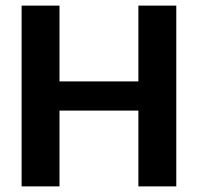

<svg xmlns="http://www.w3.org/2000/svg" viewBox="-20 -664 705 684"><path d="M57 0V-644H192V-374H473V-644H608V0H473V-270H192V0Z"/></svg>

Font: Kanit Medium
Style: Regular
Weight: 500
Designer: Katatrad Team
Foundry: CadsonDemak
Version: Version 2.000; ttfautohint (v1.8.3)